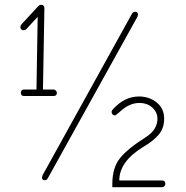

<svg xmlns="http://www.w3.org/2000/svg" viewBox="-20 -737 774 800"><path d="M80 -337Q67 -337 67 -350Q67 -364 80 -364H132L137 -667L91 -617Q86 -611 77 -611Q73 -611 69 -614.5Q65 -618 65 -624Q65 -631 69 -635L140 -712Q145 -717 151 -717Q165 -717 165 -702L159 -364H203Q209 -364 213 -359.5Q217 -355 217 -350Q217 -337 203 -337ZM167 14Q155 14 155 3Q155 -2 158 -8L530 -680Q535 -688 542 -688Q555 -688 555 -676Q555 -672 552 -666L179 6Q174 14 167 14ZM448 43V30Q448 -38 480 -78Q512 -118 590 -167Q636 -198 636 -242Q636 -269 615 -288.5Q594 -308 560 -308Q519 -308 479 -271Q462 -256 459 -256Q454 -256 449.5 -260Q445 -264 445 -270Q445 -276 450 -281Q498 -335 559 -335Q602 -335 633 -310Q664 -285 664 -242Q664 -202 640.5 -175Q617 -148 577 -125Q477 -64 477 15H655Q669 15 669 30Q669 35 664.5 39Q660 43 655 43Z"/></svg>

Font: Comic Neue Light
Style: Regular
Weight: 300
Designer: Craig Rozynski
Foundry: Craig Rozynski
Version: Version 2.003